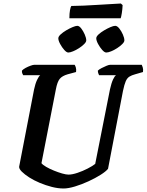

<svg xmlns="http://www.w3.org/2000/svg" viewBox="-20 -1073 835 1093"><path d="M342 0Q310 0 275 -9Q240 -18 206.5 -32Q173 -46 146.5 -63Q120 -80 104 -96Q88 -112 89 -124L174 -564Q181 -597 191 -618Q201 -639 209 -645H112Q110 -648 107 -655Q104 -662 105 -671Q112 -679 126 -686.5Q140 -694 154 -699Q168 -704 174 -704H405Q408 -700 411.5 -689.5Q415 -679 413 -663L365 -650Q334 -641 320 -624Q306 -607 298 -564L216 -144Q224 -134 243 -123Q262 -112 286.5 -102Q311 -92 333.5 -85.5Q356 -79 370 -79Q391 -79 421 -89Q451 -99 479 -113.5Q507 -128 522 -140L606 -564Q614 -600 623.5 -620.5Q633 -641 641 -645H544Q543 -647 540 -654.5Q537 -662 537 -671Q544 -678 558.5 -685.5Q573 -693 586.5 -698.5Q600 -704 606 -704H787Q789 -700 792.5 -689.5Q796 -679 794 -663L749 -650Q730 -645 717 -637Q704 -629 696 -611Q688 -593 680 -555L595 -112Q583 -97 553 -78Q523 -59 484 -41Q445 -23 407 -11.5Q369 0 342 0ZM585 -774Q575 -774 562 -788.5Q549 -803 538.5 -822.5Q528 -842 528 -855Q528 -865 541 -877Q554 -889 572.5 -900Q591 -911 608.5 -918.5Q626 -926 636 -926Q647 -926 659 -911Q671 -896 679.5 -876.5Q688 -857 688 -843Q688 -834 676 -822Q664 -810 647 -799Q630 -788 613 -781Q596 -774 585 -774ZM369 -774Q359 -774 346 -788.5Q333 -803 322.5 -822.5Q312 -842 312 -855Q312 -865 325 -877Q338 -889 356.5 -900Q375 -911 393 -918.5Q411 -926 420 -926Q431 -926 442.5 -911Q454 -896 462.5 -876.5Q471 -857 471 -843Q471 -834 459 -822Q447 -810 430 -799Q413 -788 396 -781Q379 -774 369 -774ZM375 -969Q375 -997 378.5 -1015.5Q382 -1034 386 -1039Q416 -1039 456.5 -1041Q497 -1043 539 -1045.5Q581 -1048 615.5 -1050Q650 -1052 668 -1053L678 -1044Q677 -1020 673.5 -998.5Q670 -977 667 -969Z"/></svg>

Font: Texturina 12pt
Style: Bold Italic
Weight: 700
Italic angle: -11°
Designer: Guillermo Torres Carreño
Foundry: Omnibus-Type
Version: Version 1.002